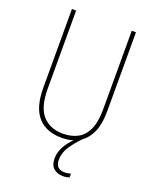

<svg xmlns="http://www.w3.org/2000/svg" viewBox="-168 -806 890 1116"><g transform="rotate(20 277.0 -248.5)"><path d="M307 134Q307 193 362 193Q374 193 385 191Q396 189 401 187V210Q395 213 384.5 215Q374 217 361 217Q327 217 304 197.5Q281 178 281 136Q281 100 299 65.5Q317 31 349 0Q316 10 277 10Q182 10 130.5 -48Q79 -106 79 -228V-714H105V-232Q105 -117 150.5 -66Q196 -15 277 -15Q328 -15 367 -35.5Q406 -56 427.5 -103Q449 -150 449 -228V-714H475V-227Q475 -148 453.5 -98.5Q432 -49 395 -23Q362 10 334.5 50.5Q307 91 307 134Z"/></g></svg>

Font: Noto Sans Georgian Condensed Thin
Style: Regular
Weight: 100
Width: 3
Designer: Monotype Design Team, Akaki Razmadze
Foundry: Google LLC
Version: Version 2.005; ttfautohint (v1.8.4.7-5d5b)